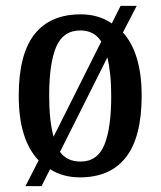

<svg xmlns="http://www.w3.org/2000/svg" viewBox="-20 -596 549 656"><path d="M112 -48Q79 -82 61.5 -137Q44 -192 44 -269Q44 -410 97.5 -478.5Q151 -547 256 -547Q317 -547 362 -516L392 -576H447L400 -485Q431 -451 447.5 -397Q464 -343 464 -269Q464 -128 410.5 -59Q357 10 253 10Q195 10 151 -18L122 40H67ZM326 -454Q302 -492 254 -492Q196 -492 172 -436Q148 -380 148 -269Q148 -184 163 -129ZM255 -44Q313 -44 336.5 -101Q360 -158 360 -268Q360 -309 356.5 -341.5Q353 -374 347 -400L185 -77Q209 -44 255 -44Z"/></svg>

Font: Noto Serif Lao Condensed Medium
Style: Regular
Weight: 500
Width: 3
Designer: Monotype Design Team
Foundry: Monotype Imaging Inc.
Version: Version 2.003; ttfautohint (v1.8.4.7-5d5b)